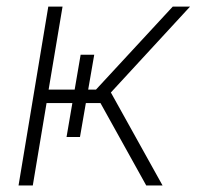

<svg xmlns="http://www.w3.org/2000/svg" viewBox="-20 -566 600 586"><path d="M36.6 0 127.4 -545.9H170.9L128.4 -292.5H272.9L507.3 -545.9H560.1L318.4 -283.7L476.1 0H426.3L286.6 -251.5H122.1L80.1 0ZM226.1 -398.9H267.6L224.1 -147.9H183.1Z"/></svg>

Font: Inter Tight ExtraLight
Style: Italic
Weight: 250
Italic angle: -9.39999°
Designer: Rasmus Andersson
Foundry: rsms
Version: Version 3.004